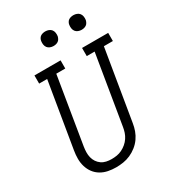

<svg xmlns="http://www.w3.org/2000/svg" viewBox="-222 -1057 1066 1184"><g transform="rotate(-30 311.0 -464.5)"><path d="M251 8Q222 8 194.5 2.5Q167 -3 143.5 -17Q120 -31 104 -52.5Q88 -74 80 -100.5Q72 -127 72 -155.5Q72 -184 77 -213L154 -677H97V-735H283V-677H219L141 -203Q138 -184 137.5 -164.5Q137 -145 141.5 -127Q146 -109 156 -94Q166 -79 181 -68.5Q196 -58 214.5 -54Q233 -50 252 -50Q271 -50 289.5 -53Q308 -56 325.5 -64.5Q343 -73 358.5 -86Q374 -99 385 -115.5Q396 -132 402 -150Q408 -168 411 -187L492 -677H436V-735H622V-677H558L475 -177Q471 -151 462 -126Q453 -101 437.5 -79Q422 -57 400 -39.5Q378 -22 353 -11Q328 0 302 4Q276 8 251 8ZM490 -833Q478 -833 466.5 -837.5Q455 -842 448 -851Q441 -860 439 -872.5Q437 -885 439 -898Q440 -906 444.5 -914.5Q449 -923 456.5 -928Q464 -933 473 -935Q482 -937 490 -937Q503 -937 514.5 -932.5Q526 -928 533 -919Q540 -910 542 -897.5Q544 -885 542 -872Q540 -864 535.5 -855.5Q531 -847 523.5 -842Q516 -837 507.5 -835Q499 -833 490 -833ZM290 -833Q278 -833 266.5 -837.5Q255 -842 248 -851Q241 -860 239 -872.5Q237 -885 239 -898Q240 -906 244.5 -914.5Q249 -923 256.5 -928Q264 -933 273 -935Q282 -937 290 -937Q303 -937 314.5 -932.5Q326 -928 333 -919Q340 -910 342 -897.5Q344 -885 342 -872Q340 -864 335.5 -855.5Q331 -847 323.5 -842Q316 -837 307.5 -835Q299 -833 290 -833Z"/></g></svg>

Font: Iosevka Slab LtExObl
Style: Regular
Weight: 300
Width: 7
Italic angle: -9°
Monospace: yes
Designer: Belleve Invis
Foundry: Belleve Invis
Version: Version 11.1.0; ttfautohint (v1.8.3)